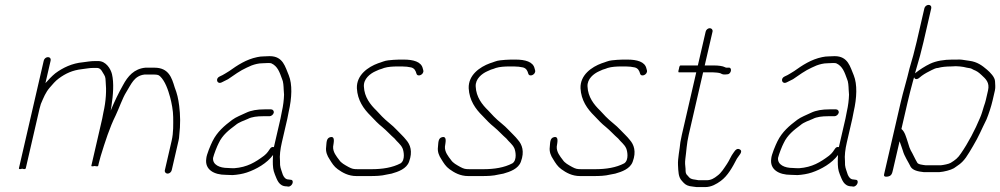

<svg xmlns="http://www.w3.org/2000/svg" viewBox="-20 -717 4079 783"><path d="M175.7 -484C167.8 -484 160.3 -477.9 158.5 -470L57.2 -31C56.2 -27 60.7 -26.3 70.7 -29C79.4 -26.3 84.2 -27 85.2 -31L141 -273C142.7 -280.3 144.6 -287 146.6 -293C158.3 -320.1 165.6 -339.8 183.1 -360C194.8 -373.4 205.7 -386.9 219.7 -397C246.8 -417.1 275.7 -430.8 314.4 -435C330.2 -436.5 342.9 -440 360.6 -440H374.6C387.2 -440 393.5 -431.9 399.2 -421C408.9 -405.3 410.1 -404 410.9 -385C414.5 -349.3 412.5 -305.2 401.6 -258C400.7 -251.3 399.1 -243 396.8 -233L352.5 -41C351.8 -38.3 356.4 -38 366.2 -40C375.1 -38 379.8 -38.3 380.5 -41L383 -52C385.3 -62 387.8 -71.3 390.5 -80C408.6 -139 426.9 -196.5 452 -247C466 -276.1 479.4 -316.7 494.7 -341C515.5 -374 526.7 -407.8 569.3 -413H603.3C617.2 -413 626.2 -412.8 632.7 -406C653.6 -386.2 665.8 -350 673.9 -320C679.8 -297.9 686.2 -265.5 686.3 -239.5C686.4 -210 687.9 -177.2 680 -143L652.3 -23C650.5 -15.3 656.1 -9 663.6 -9C671.1 -9 678.5 -15.3 680.3 -23L708.2 -144C709.8 -150.7 710.7 -157.3 710.9 -164C716.3 -209.4 715.4 -248.4 710.8 -285C706.9 -315.7 702.3 -335.2 692.3 -361C680.6 -399.7 668.1 -441 609.8 -441H572.8C527.1 -436.5 501.2 -406.7 481.2 -369C463.8 -338.3 447.1 -303.9 431.4 -266C432.6 -271.3 433.6 -277 434.3 -283C441.6 -330.3 445.2 -378.8 436.7 -414.5C431.5 -436.2 412.1 -468 381 -468H367C348.2 -468 335.4 -464.9 317.9 -463C274.1 -459.1 236.3 -440.9 205.5 -418C190.1 -405.5 179.1 -392.8 165.3 -378L186.5 -470C188.3 -477.9 183.7 -484 175.7 -484Z M1085.6 -271H1058.6C1029.7 -271 1004.4 -267.2 983.3 -257C965.7 -248.3 942.6 -240.1 926.6 -228C895.1 -204.3 865.7 -179.5 846.6 -141C839.5 -126.8 822 -86.4 821.2 -70C814.6 -25.6 852.4 -4 900.9 -4C909.4 -3.3 918.7 -3 928.7 -3C948.7 -4.3 969 -7.6 986.6 -13.5C1025.3 -26.4 1069.3 -51.7 1093.6 -85L1092.9 -73C1092.3 -54.7 1092.2 -34.5 1096.4 -19L1101.2 -5C1109.8 14.9 1116.5 43 1149.1 43L1155.8 44C1172.4 44 1182.5 16 1164.3 16L1157.5 15C1143.4 15 1137.1 4.1 1133.2 -5C1129.6 -18.3 1123.7 -29 1122.2 -44L1121.9 -60C1119.6 -81.9 1123.1 -108.9 1129.4 -136L1151.8 -233C1153.9 -242.3 1155.8 -251.7 1157.3 -261C1170.5 -318.3 1172.6 -373.1 1157.7 -410C1143 -443.7 1135.1 -488 1079.7 -488C1071 -488 1062.6 -487.7 1054.4 -487C1046.4 -487 1037.9 -486 1028.7 -484C984.3 -474.9 948.5 -451.2 914.6 -427L898.3 -417C892 -412.8 883.3 -408.5 875.5 -405C857.3 -396.8 864.8 -371.8 884 -381C892.7 -385.4 901.1 -389.2 910 -394C932.6 -409.8 960.6 -429.7 985.8 -441L1005.9 -450C1019.2 -454.9 1034.7 -459 1050 -459C1057.5 -459.7 1065.2 -460 1073.2 -460C1079.2 -460 1083.5 -459.7 1086 -459C1112.7 -447.2 1120.5 -421.3 1130.2 -395C1135.6 -384.5 1136.4 -365.3 1137 -351L1138.4 -331C1137.7 -309.4 1135.1 -286.5 1129.3 -261C1127.8 -251.7 1125.9 -242.3 1123.8 -233L1097 -117C1090.1 -119 1084.5 -116.3 1080.2 -109L1072.6 -98C1068.7 -92.7 1063.5 -87.3 1056.9 -82C1021.4 -55.5 988.4 -35 935.2 -31C925.2 -31 916.2 -31.3 908.4 -32C876.3 -32 846.4 -44.7 848.9 -73C852.3 -87.8 865.5 -121.6 871.7 -133C887.2 -166.7 914 -187 940.8 -207C953.6 -218.5 975.6 -225.3 990.6 -232C1006.4 -240.6 1030 -243 1052.1 -243H1079.1C1086.2 -243 1094.6 -249.6 1096.3 -257C1098 -264.4 1092.7 -271 1085.6 -271Z M1706.3 -430 1704.1 -438C1698 -465.3 1665.5 -474 1626.4 -474H1607.4C1594.6 -474 1575.5 -472.3 1563.7 -471C1548.1 -469.6 1536.2 -463 1522 -459C1481.1 -444 1433.5 -411.4 1435.4 -357C1438.1 -307.6 1462.9 -272.9 1492.3 -244C1507.1 -228.2 1521.9 -212.4 1538.9 -199C1556.7 -184.4 1572.8 -165.9 1589.1 -152C1599.6 -138.3 1613.9 -129 1621.5 -112.5C1626.3 -102 1633.8 -64.5 1613.8 -51C1580.6 -33.5 1540.3 -27 1494.2 -27H1440.2C1421.4 -27 1416.2 -28.2 1401.3 -36C1385.7 -44.8 1371.3 -52.1 1363 -65C1352.4 -78.8 1337.1 -97.3 1338.5 -119C1340.7 -135.8 1347.7 -161.1 1328.5 -158C1309.5 -155 1312 -133.3 1310 -117C1307.4 -98.3 1314.9 -80.8 1323.7 -68C1333.5 -51.8 1342 -37.9 1357.2 -27C1376.4 -13.2 1400.3 1 1433.8 1H1487.8C1511.6 1 1535.6 0.3 1556.2 -5L1577.1 -9C1603.9 -16.5 1638.3 -28.6 1648.4 -58C1663.7 -99 1653.1 -127.4 1636.7 -146C1624.6 -161.7 1611.3 -172.6 1598.2 -187C1580.8 -206.4 1556.6 -222.3 1537.9 -242L1515.4 -266C1490.1 -290.3 1465.8 -321.4 1464 -364C1461.9 -395.6 1490.1 -416.9 1510.4 -426L1526 -433C1533.1 -435 1540 -437.3 1546.6 -440C1561.8 -444.7 1582.3 -446 1601 -446H1620C1634.5 -446 1645 -444.5 1657 -442C1670.3 -438.5 1675.2 -428.3 1678.3 -417C1682.7 -400.7 1710.2 -413 1706.3 -430Z M2162.3 -430 2160.1 -438C2154 -465.3 2121.5 -474 2082.4 -474H2063.4C2050.6 -474 2031.5 -472.3 2019.7 -471C2004.1 -469.6 1992.2 -463 1978 -459C1937.1 -444 1889.5 -411.4 1891.4 -357C1894.1 -307.6 1918.9 -272.9 1948.3 -244C1963.1 -228.2 1977.9 -212.4 1994.9 -199C2012.7 -184.4 2028.8 -165.9 2045.1 -152C2055.6 -138.3 2069.9 -129 2077.5 -112.5C2082.3 -102 2089.8 -64.5 2069.8 -51C2036.6 -33.5 1996.3 -27 1950.2 -27H1896.2C1877.4 -27 1872.2 -28.2 1857.3 -36C1841.7 -44.8 1827.3 -52.1 1819 -65C1808.4 -78.8 1793.1 -97.3 1794.5 -119C1796.7 -135.8 1803.7 -161.1 1784.5 -158C1765.5 -155 1768 -133.3 1766 -117C1763.4 -98.3 1770.9 -80.8 1779.7 -68C1789.5 -51.8 1798 -37.9 1813.2 -27C1832.4 -13.2 1856.3 1 1889.8 1H1943.8C1967.6 1 1991.6 0.3 2012.2 -5L2033.1 -9C2059.9 -16.5 2094.3 -28.6 2104.4 -58C2119.7 -99 2109.1 -127.4 2092.7 -146C2080.6 -161.7 2067.3 -172.6 2054.2 -187C2036.8 -206.4 2012.6 -222.3 1993.9 -242L1971.4 -266C1946.1 -290.3 1921.8 -321.4 1920 -364C1917.9 -395.6 1946.1 -416.9 1966.4 -426L1982 -433C1989.1 -435 1996 -437.3 2002.6 -440C2017.8 -444.7 2038.3 -446 2057 -446H2076C2090.5 -446 2101 -444.5 2113 -442C2126.3 -438.5 2131.2 -428.3 2134.3 -417C2138.7 -400.7 2166.2 -413 2162.3 -430Z M2618.3 -430 2616.1 -438C2610 -465.3 2577.5 -474 2538.4 -474H2519.4C2506.6 -474 2487.5 -472.3 2475.7 -471C2460.1 -469.6 2448.2 -463 2434 -459C2393.1 -444 2345.5 -411.4 2347.4 -357C2350.1 -307.6 2374.9 -272.9 2404.3 -244C2419.1 -228.2 2433.9 -212.4 2450.9 -199C2468.7 -184.4 2484.8 -165.9 2501.1 -152C2511.6 -138.3 2525.9 -129 2533.5 -112.5C2538.3 -102 2545.8 -64.5 2525.8 -51C2492.6 -33.5 2452.3 -27 2406.2 -27H2352.2C2333.4 -27 2328.2 -28.2 2313.3 -36C2297.7 -44.8 2283.3 -52.1 2275 -65C2264.4 -78.8 2249.1 -97.3 2250.5 -119C2252.7 -135.8 2259.7 -161.1 2240.5 -158C2221.5 -155 2224 -133.3 2222 -117C2219.4 -98.3 2226.9 -80.8 2235.7 -68C2245.5 -51.8 2254 -37.9 2269.2 -27C2288.4 -13.2 2312.3 1 2345.8 1H2399.8C2423.6 1 2447.6 0.3 2468.2 -5L2489.1 -9C2515.9 -16.5 2550.3 -28.6 2560.4 -58C2575.7 -99 2565.1 -127.4 2548.7 -146C2536.6 -161.7 2523.3 -172.6 2510.2 -187C2492.8 -206.4 2468.6 -222.3 2449.9 -242L2427.4 -266C2402.1 -290.3 2377.8 -321.4 2376 -364C2373.9 -395.6 2402.1 -416.9 2422.4 -426L2438 -433C2445.1 -435 2452 -437.3 2458.6 -440C2473.8 -444.7 2494.3 -446 2513 -446H2532C2546.5 -446 2557 -444.5 2569 -442C2582.3 -438.5 2587.2 -428.3 2590.3 -417C2594.7 -400.7 2622.2 -413 2618.3 -430Z M2857.8 -588 2825.9 -450H2754.9C2752.2 -450 2750.1 -445.3 2748.7 -436C2745.8 -426.7 2745.8 -422 2748.4 -422H2819.4L2760.6 -167C2758.1 -156.3 2756.1 -146.3 2754.6 -137C2752 -106.8 2743.5 -71.4 2745 -43.5C2746.5 -17.2 2746 5.4 2761.2 21C2771 32.3 2777.3 38.5 2792.3 42L2805.8 44L2821.4 46H2855.4C2881.2 46 2902.1 33.4 2919.2 21C2948.1 -0.1 2967.2 -35.2 2985.2 -70C2991.5 -81.3 3012.1 -98.7 2997.3 -107.5C2986.4 -114 2978.7 -105.2 2971.9 -95C2960.6 -80.6 2955.2 -63.8 2944.7 -48.5C2932.8 -31.1 2921.8 -11.8 2905 0C2893.2 9.5 2880.1 18 2861.8 18H2828.8L2817.3 16C2798.4 13.6 2794 11.7 2785 0C2775.7 -8.4 2776 -13.4 2775.7 -29C2774.2 -43.2 2772.8 -52.5 2774.9 -69C2779.5 -101.9 2780.2 -131 2788.6 -167L2847.4 -422H2887.4C2894.7 -422 2913.1 -420.4 2918.5 -418C2926.5 -412.5 2934.5 -412.5 2945.6 -414C2963 -414 2967.5 -444.4 2949.8 -441H2942.8C2940.8 -441 2938.6 -441.7 2936.3 -443C2927.5 -448 2907.8 -450 2893.9 -450H2853.9L2885.8 -588C2887.5 -595.7 2882 -602 2874.5 -602C2867 -602 2859.5 -595.7 2857.8 -588Z M3389.6 -271H3362.6C3333.7 -271 3308.4 -267.2 3287.3 -257C3269.7 -248.3 3246.6 -240.1 3230.6 -228C3199.1 -204.3 3169.7 -179.5 3150.6 -141C3143.5 -126.8 3126 -86.4 3125.2 -70C3118.6 -25.6 3156.4 -4 3204.9 -4C3213.4 -3.3 3222.7 -3 3232.7 -3C3252.7 -4.3 3273 -7.6 3290.6 -13.5C3329.3 -26.4 3373.3 -51.7 3397.6 -85L3396.9 -73C3396.3 -54.7 3396.2 -34.5 3400.4 -19L3405.2 -5C3413.8 14.9 3420.5 43 3453.1 43L3459.8 44C3476.4 44 3486.5 16 3468.3 16L3461.5 15C3447.4 15 3441.1 4.1 3437.2 -5C3433.6 -18.3 3427.7 -29 3426.2 -44L3425.9 -60C3423.6 -81.9 3427.1 -108.9 3433.4 -136L3455.8 -233C3457.9 -242.3 3459.8 -251.7 3461.3 -261C3474.5 -318.3 3476.6 -373.1 3461.7 -410C3447 -443.7 3439.1 -488 3383.7 -488C3375 -488 3366.6 -487.7 3358.4 -487C3350.4 -487 3341.9 -486 3332.7 -484C3288.3 -474.9 3252.5 -451.2 3218.6 -427L3202.3 -417C3196 -412.8 3187.3 -408.5 3179.5 -405C3161.3 -396.8 3168.8 -371.8 3188 -381C3196.7 -385.4 3205.1 -389.2 3214 -394C3236.6 -409.8 3264.6 -429.7 3289.8 -441L3309.9 -450C3323.2 -454.9 3338.7 -459 3354 -459C3361.5 -459.7 3369.2 -460 3377.2 -460C3383.2 -460 3387.5 -459.7 3390 -459C3416.7 -447.2 3424.5 -421.3 3434.2 -395C3439.6 -384.5 3440.4 -365.3 3441 -351L3442.4 -331C3441.7 -309.4 3439.1 -286.5 3433.3 -261C3431.8 -251.7 3429.9 -242.3 3427.8 -233L3401 -117C3394.1 -119 3388.5 -116.3 3384.2 -109L3376.6 -98C3372.7 -92.7 3367.5 -87.3 3360.9 -82C3325.4 -55.5 3292.4 -35 3239.2 -31C3229.2 -31 3220.2 -31.3 3212.4 -32C3180.3 -32 3150.4 -44.7 3152.9 -73C3156.3 -87.8 3169.5 -121.6 3175.7 -133C3191.2 -166.7 3218 -187 3244.8 -207C3257.6 -218.5 3279.6 -225.3 3294.6 -232C3310.4 -240.6 3334 -243 3356.1 -243H3383.1C3390.2 -243 3398.6 -249.6 3400.3 -257C3402 -264.4 3396.7 -271 3389.6 -271Z M3857 -446C3863.6 -446 3870.7 -446.3 3878.2 -447C3888.8 -447 3900.8 -445.3 3909.5 -444L3922.8 -441C3935 -439.2 3939.6 -439 3949 -433C3964.9 -426.7 3970.7 -422.1 3983.3 -410.5C3999.6 -395.5 4016.9 -380.6 4009.3 -348L4000.3 -309C3998.6 -301.7 3996 -293 3992.3 -283C3987.4 -266.7 3982.8 -249.9 3976.5 -236C3956.4 -187.3 3927.9 -133.3 3899.2 -92C3886.5 -72.3 3875.2 -64 3857.2 -53C3849.7 -48.2 3827.5 -44 3816.9 -43H3754.9C3742.6 -44.6 3723.8 -46.3 3720.5 -54C3711.8 -68.3 3702.6 -89.7 3694 -104L3688.8 -116C3687.3 -121.3 3685 -128.7 3681.9 -138C3675.4 -157.1 3670.2 -179.9 3656.1 -191L3680.8 -298C3687.4 -326.6 3695.3 -357.5 3703.1 -386C3704.3 -391.3 3705.9 -396.7 3707.8 -402C3710.3 -392.8 3719.7 -392.1 3728.1 -399L3739.2 -408C3751 -416.7 3767.8 -425.6 3780.1 -431.5C3787.8 -435.2 3796.9 -440 3805.6 -440C3819.5 -444.3 3840.9 -446 3857 -446ZM3746.1 -546 3777.7 -683C3779.5 -690.9 3774.9 -697 3766.9 -697C3759 -697 3751.5 -690.9 3749.7 -683L3718.1 -546C3709.7 -509.8 3699.6 -472.2 3689.1 -438C3678.3 -391.2 3663.8 -345.8 3652.8 -298L3585.4 -6C3583.7 1.3 3587.6 4.5 3597.2 3.5C3616 1.5 3618 -8.5 3622 -26L3648.6 -141C3652.3 -129.4 3659.1 -112.9 3661.8 -103C3668.1 -79.5 3683.8 -57.7 3694.3 -36C3703.4 -22.2 3723.9 -17.4 3747.5 -15H3810.5C3829.6 -16.3 3857 -23.4 3870.2 -31L3884.5 -41C3914 -59.9 3926.5 -85.4 3947.9 -121C3972.4 -161.7 3981.6 -187.2 4003.1 -230C4012.2 -252 4022.5 -283.5 4028.1 -308L4037.3 -348C4040.4 -361.1 4038.1 -374.2 4037.9 -385C4037.6 -402.4 4017.5 -422.3 4005 -433C3985.3 -449.8 3965.3 -464.9 3933.3 -469L3919.7 -471C3909.2 -472.6 3897.6 -475.2 3882.4 -474H3863.4C3830.8 -474 3797.9 -468.8 3773 -457C3753.3 -447.7 3729.2 -432.4 3711.5 -418C3713.7 -424.7 3715.5 -431 3716.9 -437C3727.5 -471.8 3737.5 -508.9 3746.1 -546Z"/></svg>

Font: HoneyBee
Style: XLitIt
Weight: 200
Foundry: Cannot Into Space Fonts
Version: Version 0.89